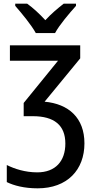

<svg xmlns="http://www.w3.org/2000/svg" viewBox="-20 -786 514 1046"><path d="M175 -606H280C304 -651 359 -715 394 -754V-766H327C294 -740 261 -713 227 -676C195 -711 159 -744 128 -766H63V-754C98 -714 151 -650 175 -606ZM417 -539H34V-455H296L109 -225V-153H159C275 -153 336 -104 336 -4C336 92 282 153 183 153C117 153 59 134 17 113V206C56 225 112 240 185 240C347 240 440 139 440 -5C440 -144 354 -220 223 -232L417 -468Z"/></svg>

Font: Noto Sans SemiCondensed Medium
Style: Regular
Weight: 500
Width: 4
Designer: Monotype Design Team
Foundry: Monotype Imaging Inc.
Version: Version 2.013